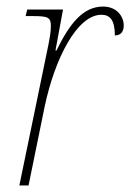

<svg xmlns="http://www.w3.org/2000/svg" viewBox="-20 -565 397 585"><path d="M128 -431 39 0H67L116 -240C147 -387 215 -520 289 -520C315 -520 330 -504 330 -457C348 -457 357 -469 357 -487C357 -515 336 -545 294 -545C233 -545 192 -493 152 -411H149L172 -536H63L58 -516H80C127 -516 135 -512 135 -485C135 -468 131 -446 128 -431Z"/></svg>

Font: Noto Serif SemiCondensed Thin
Style: Italic
Weight: 100
Width: 4
Italic angle: -12°
Designer: Monotype Design Team
Foundry: Monotype Imaging Inc.
Version: Version 2.013